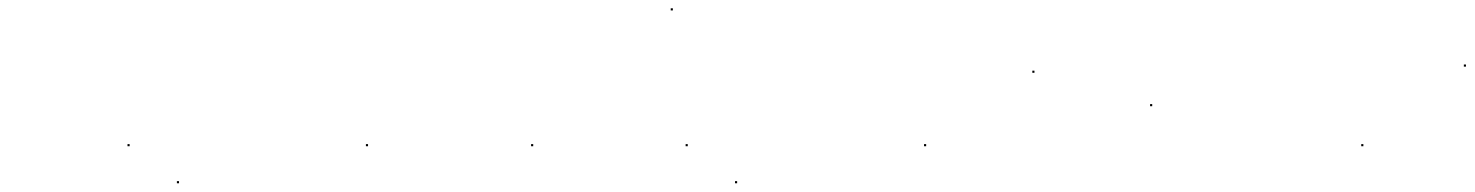

<svg xmlns="http://www.w3.org/2000/svg" viewBox="-20 -418 3464 451"><path d="M279.5 -74.5H284.5V-79.5H279.5Z M395.5 12.5H400.5V7.5H395.5ZM839.5 -74.5H844.5V-79.5H839.5Z M1227.5 -74.5H1232.5V-79.5H1227.5Z M1590.5 -74.5H1595.5V-79.5H1590.5ZM1555.5 -393.5H1560.5V-398.5H1555.5Z M1706.5 12.5H1711.5V7.5H1706.5ZM2150.5 -74.5H2155.5V-79.5H2150.5Z M2404.9 -247H2409.9V-252H2404.9ZM2681.5 -168.5H2686.5V-173.5H2681.5Z M3177.5 -74.5H3182.5V-79.5H3177.5Z M3418.5 -261.5H3423.5V-266.5H3418.5Z"/></svg>

Font: FRB American Cursive Just Endings
Style: Italic
Weight: 400
Italic angle: -25°
Version: Version 2.0;Modular Font Editor K font №1